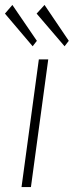

<svg xmlns="http://www.w3.org/2000/svg" viewBox="-35 -756 298 776"><path d="M15 -736 -15 -701 97 -569 114 -591ZM145 -736 113 -701 226 -569 243 -591ZM160 -516H122L52 0H90Z"/></svg>

Font: United Sans Thin
Style: Italic
Weight: 100
Italic angle: -8°
Designer: Pablo Impallari, Rodrigo Fuenzalida (Modified by Dan O. Williams)
Version: Version 1.000;PS 001.000;hotconv 1.0.88;makeotf.lib2.5.64775